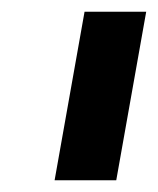

<svg xmlns="http://www.w3.org/2000/svg" viewBox="-20 -783 269 327"><path d="M178 -476H73L124 -763H229Z"/></svg>

Font: Open Sauce One ExtraBold Italic
Style: Regular
Weight: 800
Italic angle: -10°
Designer: Alfredo Marco Pradil
Foundry: Creative Sauce Fz LLC
Version: Version 1.477